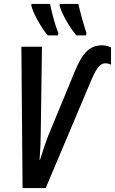

<svg xmlns="http://www.w3.org/2000/svg" viewBox="-20 -950 581 970"><path d="M366 -771H414L417 -782C399 -837 386 -886 376 -930H282L281 -922C292 -880 330 -814 366 -771ZM221 -771H272L275 -782C258 -824 242 -885 233 -930H139L138 -922C148 -881 188 -811 221 -771ZM94 0H211L437 -535C459 -587 479 -630 511 -630C519 -630 532 -629 541 -623V-710C527 -718 512 -721 494 -721C414 -721 382 -651 343 -553L226 -270C212 -235 194 -181 182 -142H180C184 -198 186 -242 186 -285L192 -714H88Z"/></svg>

Font: Noto Sans UI Condensed Medium
Style: Italic
Weight: 500
Width: 3
Italic angle: -12°
Designer: Monotype Design Team
Foundry: Monotype Imaging Inc.
Version: Version 1.901